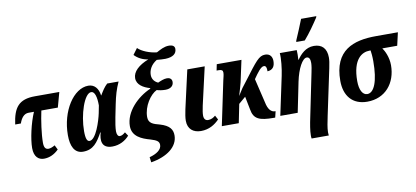

<svg xmlns="http://www.w3.org/2000/svg" viewBox="-87 -1109 3602 1662"><g transform="rotate(-10 1714.0 -278.0)"><path d="M222 10C271 10 315 -11 352 -48L332 -88C312 -76 291 -68 275 -68C248 -68 236 -87 236 -128C236 -203 253 -322 271 -405H416L452 -536H238C95 -536 47 -471 27 -325H77C92 -369 117 -405 159 -405H206C166 -313 136 -176 136 -98C136 -22 174 10 222 10Z M566 9C656 9 695 -48 740 -129H744C725 -66 725 9 823 9C887 9 939 -21 973 -60L951 -93C932 -77 918 -69 902 -69C886 -69 876 -88 876 -116C876 -144 883 -191 892 -236L914 -345C930 -423 944 -472 973 -536H873C846 -512 825 -478 805 -444H803C795 -507 761 -546 708 -546C578 -546 460 -367 460 -154C460 -60 489 9 566 9ZM637 -73C616 -73 604 -96 604 -165C604 -308 662 -487 723 -487C755 -487 769 -435 769 -362L756 -295C743 -232 694 -73 637 -73Z M1130 202C1273 179 1369 106 1369 7C1369 -43 1346 -82 1261 -107C1204 -122 1163 -134 1163 -190C1163 -285 1228 -379 1285 -406C1303 -400 1332 -395 1361 -395C1408 -395 1433 -419 1433 -452C1433 -480 1412 -491 1390 -491C1362 -491 1334 -478 1309 -467C1281 -479 1257 -504 1257 -543C1257 -587 1280 -632 1331 -663C1357 -661 1387 -658 1407 -659C1473 -661 1506 -687 1506 -729C1506 -753 1489 -766 1455 -766C1413 -766 1378 -745 1344 -727C1282 -733 1213 -761 1180 -794L1140 -740C1170 -708 1212 -686 1260 -680C1172 -646 1119 -596 1119 -539C1119 -481 1174 -449 1233 -432L1232 -427C1117 -377 1002 -265 1002 -138C1002 -47 1084 -14 1157 6C1213 23 1232 36 1232 67C1232 108 1188 139 1124 156Z M1602 10C1674 10 1725 -23 1764 -63L1744 -100C1727 -85 1706 -73 1679 -73C1656 -73 1642 -89 1642 -119C1642 -140 1646 -164 1654 -203L1730 -536H1577L1501 -200C1493 -161 1487 -128 1487 -100C1487 -27 1534 10 1602 10Z M2267 -47H2263C2228 -47 2202 -76 2190 -137L2139 -351C2175 -403 2208 -449 2234 -449C2252 -449 2259 -433 2258 -399C2305 -402 2324 -431 2324 -479C2324 -512 2308 -545 2262 -545C2207 -545 2178 -503 2062 -350L2019 -294L1979 -231C1990 -266 2006 -320 2012 -346L2053 -536H1836L1825 -482H1844C1869 -482 1880 -475 1880 -455C1880 -436 1874 -417 1867 -386L1786 0H1935L1968 -164L2029 -216L2052 -100C2066 -13 2117 7 2242 7H2254Z M2547 -606H2622C2668 -658 2720 -733 2753 -784L2757 -796H2623C2603 -744 2571 -668 2550 -620ZM2533 240H2684C2684 234 2682 226 2682 211C2682 175 2693 122 2704 70L2789 -332C2798 -375 2802 -402 2802 -424C2802 -504 2762 -546 2690 -546C2619 -546 2572 -496 2541 -451H2538C2540 -478 2541 -513 2539 -536H2390C2395 -489 2385 -399 2372 -339L2300 0H2453L2507 -265C2530 -376 2575 -458 2612 -458C2637 -458 2643 -434 2643 -404C2643 -384 2636 -342 2631 -322L2553 58C2541 114 2531 171 2531 212C2531 221 2531 232 2533 240Z M3064 10C3222 10 3320 -108 3320 -266C3320 -337 3290 -396 3271 -422H3402L3428 -536H3236C3035 -536 2864 -477 2864 -208C2864 -77 2933 10 3064 10ZM3075 -55C3035 -55 3008 -101 3008 -181C3008 -376 3094 -422 3159 -422H3168C3171 -405 3175 -368 3175 -327C3175 -149 3135 -55 3075 -55Z"/></g></svg>

Font: Noto Serif Condensed Extra
Style: Italic
Weight: 800
Width: 3
Italic angle: -12°
Designer: Monotype Design Team
Foundry: Monotype Imaging Inc.
Version: Version 1.901